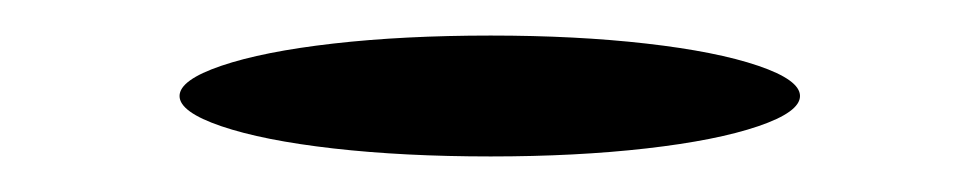

<svg xmlns="http://www.w3.org/2000/svg" viewBox="-20 -314 540 108"><path d="M430 -260Q430 -251 406.5 -243Q383 -235 343.5 -230.5Q304 -226 256 -226Q207 -226 167.5 -230.5Q128 -235 104.5 -243Q81 -251 81 -260Q81 -269 104.5 -277Q128 -285 167.5 -289.5Q207 -294 256 -294Q304 -294 343.5 -289.5Q383 -285 406.5 -277Q430 -269 430 -260Z"/></svg>

Font: VLove default
Style: Regular
Weight: 400
Designer: Dr Anirban Mitra
Foundry: Dr Anirban Mitra
Version: Version 1.000